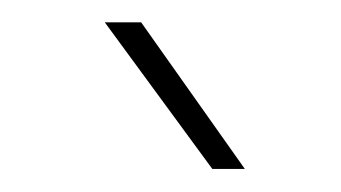

<svg xmlns="http://www.w3.org/2000/svg" viewBox="-20 -760 302 170"><path d="M196.8 -610.4H168L72.8 -740.2H105Z"/></svg>

Font: RobotoDraft Thin
Style: Regular
Weight: 250
Version: Version 2.001153; 2014